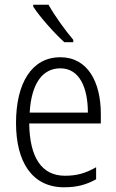

<svg xmlns="http://www.w3.org/2000/svg" viewBox="-20 -785 494 815"><path d="M186 -765H121V-757C149 -713 211 -644 253 -606H291V-616C257 -656 212 -718 186 -765ZM236 -542C114 -542 48 -431 48 -263C48 -98 116 10 252 10C306 10 347 -1 388 -24V-75C342 -49 305 -39 256 -39C157 -39 106 -116 104 -261H408V-301C408 -436 353 -542 236 -542ZM236 -495C317 -495 353 -414 353 -307H106C113 -431 161 -495 236 -495Z"/></svg>

Font: Noto Sans Display SemiCondensed Light
Style: Regular
Weight: 300
Width: 4
Designer: Monotype Design Team
Foundry: Monotype Imaging Inc.
Version: Version 1.900